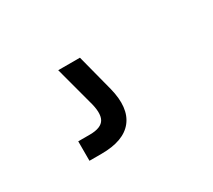

<svg xmlns="http://www.w3.org/2000/svg" viewBox="-48 -76 328 295"><g transform="rotate(-30 116.0 72.0)"><path d="M43.5 144.5V110H64Q84.5 110 90.2 99.5Q96 89 89 65.5L71.5 0H110L127 65.5Q136.5 103.5 120.5 124Q104.5 144.5 65 144.5Z"/></g></svg>

Font: Big Shoulders Thin
Style: Regular
Weight: 100
Version: Version 2.002